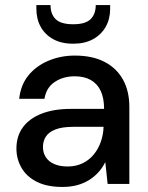

<svg xmlns="http://www.w3.org/2000/svg" viewBox="-20 -728 584 760"><path d="M227 12Q166 12 125.5 -8.5Q85 -29 65 -64Q45 -99 45 -140Q45 -189 70.5 -224Q96 -259 144.5 -278Q193 -297 261 -297H392Q392 -340 378.5 -368.5Q365 -397 339 -411.5Q313 -426 276 -426Q230 -426 196.5 -403.5Q163 -381 156 -337H56Q62 -392 92.5 -429.5Q123 -467 171.5 -487.5Q220 -508 276 -508Q346 -508 394 -483Q442 -458 467 -412.5Q492 -367 492 -305V0H406L397 -85H396Q385 -63 369 -45.5Q353 -28 332 -15Q311 -2 285 5Q259 12 227 12ZM248 -69Q281 -69 307.5 -82Q334 -95 352 -117.5Q370 -140 379.5 -168Q389 -196 390 -226H271Q227 -226 200.5 -216Q174 -206 162 -188Q150 -170 150 -146Q150 -123 161.5 -105.5Q173 -88 195 -78.5Q217 -69 248 -69ZM270 -555Q223 -555 190.5 -573Q158 -591 141 -622Q124 -653 124 -693V-708H180Q180 -672 200.5 -652Q221 -632 270 -632Q318 -632 338.5 -652Q359 -672 359 -708H416V-693Q416 -653 398.5 -622Q381 -591 348.5 -573Q316 -555 270 -555Z"/></svg>

Font: DM Sans 28pt Medium
Style: Regular
Weight: 500
Version: Version 4.004;gftools[0.9.30]